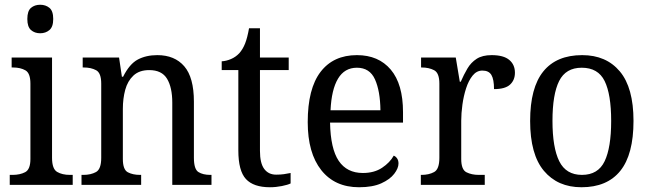

<svg xmlns="http://www.w3.org/2000/svg" viewBox="-20 -778 2737 808"><path d="M149 -638Q126 -638 110.5 -651.5Q95 -665 95 -698Q95 -732 110.5 -745Q126 -758 149 -758Q172 -758 188 -745Q204 -732 204 -698Q204 -665 188 -651.5Q172 -638 149 -638ZM21 0V-42H33Q64 -42 86 -53.5Q108 -65 108 -109V-426Q108 -470 87 -482Q66 -494 35 -494H29V-536H199V-114Q199 -67 220.5 -54.5Q242 -42 274 -42H286V0Z M323 0V-42H331Q362 -42 384 -54Q406 -66 406 -114V-426Q406 -471 384.5 -482.5Q363 -494 333 -494H328V-536H481L493 -455H498Q525 -509 560 -527.5Q595 -546 642 -546Q715 -546 755.5 -499Q796 -452 796 -350V-114Q796 -66 815 -54Q834 -42 865 -42H870V0H705V-346Q705 -410 683 -446.5Q661 -483 608 -483Q566 -483 541.5 -460Q517 -437 507 -400Q497 -363 497 -320V-109Q497 -64 518 -53Q539 -42 569 -42H574V0Z M1116 10Q1047 10 1015 -24.5Q983 -59 983 -145V-483H913V-520Q932 -521 952 -529.5Q972 -538 987 -554Q1002 -571 1011.5 -595Q1021 -619 1028 -659H1074V-536H1195V-483H1074V-143Q1074 -91 1092 -67Q1110 -43 1142 -43Q1160 -43 1174.5 -45Q1189 -47 1203 -50V-6Q1191 0 1166 5Q1141 10 1116 10Z M1491 10Q1389 10 1332 -62Q1275 -134 1275 -264Q1275 -405 1329 -475.5Q1383 -546 1482 -546Q1573 -546 1624.5 -485Q1676 -424 1676 -306V-262H1369Q1371 -152 1405.5 -101Q1440 -50 1507 -50Q1555 -50 1588 -72Q1621 -94 1637 -123Q1645 -120 1651 -111.5Q1657 -103 1657 -90Q1657 -70 1639 -46.5Q1621 -23 1584.5 -6.5Q1548 10 1491 10ZM1581 -314Q1580 -395 1558 -444Q1536 -493 1482 -493Q1430 -493 1402.5 -447Q1375 -401 1371 -314Z M1751 0V-42H1754Q1785 -42 1807 -54Q1829 -66 1829 -114V-426Q1829 -471 1807 -482.5Q1785 -494 1755 -494H1752V-536H1898L1915 -434H1919Q1932 -464 1947 -489.5Q1962 -515 1986 -530.5Q2010 -546 2049 -546Q2099 -546 2123 -526Q2147 -506 2147 -472Q2147 -441 2126.5 -422Q2106 -403 2059 -403Q2059 -444 2048 -462.5Q2037 -481 2010 -481Q1986 -481 1969 -460Q1952 -439 1941.5 -406.5Q1931 -374 1926 -337.5Q1921 -301 1921 -270V-109Q1921 -64 1943 -53Q1965 -42 1995 -42H2020V0Z M2427 10Q2327 10 2269 -59Q2211 -128 2211 -269Q2211 -409 2266.5 -477.5Q2322 -546 2430 -546Q2531 -546 2588.5 -477.5Q2646 -409 2646 -269Q2646 -128 2590.5 -59Q2535 10 2427 10ZM2429 -42Q2497 -42 2524.5 -99.5Q2552 -157 2552 -269Q2552 -381 2524.5 -437Q2497 -493 2428 -493Q2361 -493 2333 -437Q2305 -381 2305 -269Q2305 -157 2333.5 -99.5Q2362 -42 2429 -42Z"/></svg>

Font: Noto Serif Khmer SemiCondensed
Style: Regular
Weight: 400
Width: 4
Designer: Danh Hong and the Monotype Design Team
Foundry: Monotype Imaging Inc.
Version: Version 2.004; ttfautohint (v1.8.4.7-5d5b)